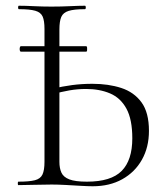

<svg xmlns="http://www.w3.org/2000/svg" viewBox="-20 -645 575 669"><path d="M53 -465Q50 -465 49 -469.5Q48 -474 49 -479Q50 -484 53 -484H280Q283 -484 283.5 -479Q284 -474 283.5 -469.5Q283 -465 280 -465ZM303 4Q287 4 261.5 2.5Q236 1 209 -0.5Q182 -2 160 -2Q128 -2 98 -1Q68 0 44 0Q42 0 42 -6Q42 -12 44 -12Q82 -12 101.5 -17Q121 -22 128 -37Q135 -52 135 -81V-544Q135 -573 128.5 -587.5Q122 -602 103 -607.5Q84 -613 46 -613Q43 -613 43 -619Q43 -625 46 -625Q69 -625 98 -623.5Q127 -622 159 -622Q194 -622 224 -623.5Q254 -625 276 -625Q279 -625 279 -619Q279 -613 276 -613Q238 -613 219 -607Q200 -601 193.5 -586Q187 -571 187 -542V-81Q187 -59 194 -43.5Q201 -28 221.5 -20Q242 -12 283 -12Q367 -12 404 -49.5Q441 -87 441 -163Q441 -229 420.5 -266.5Q400 -304 363.5 -319.5Q327 -335 280 -335Q250 -335 221.5 -330Q193 -325 165 -317L164 -336Q197 -344 231 -348.5Q265 -353 302 -353Q358 -353 402.5 -338.5Q447 -324 473 -288.5Q499 -253 499 -189Q499 -132 474.5 -88.5Q450 -45 406 -20.5Q362 4 303 4Z"/></svg>

Font: Cormorant Garamond Light
Style: Regular
Weight: 300
Designer: Christian Thalmann (Catharsis Fonts)
Foundry: Catharsis Fonts
Version: Version 4.001